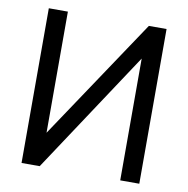

<svg xmlns="http://www.w3.org/2000/svg" viewBox="-76 -740 798 814"><g transform="rotate(10 323.0 -333.0)"><path d="M494.1 -524.4 147.5 0H69.3V-666H151.4V-144.5L500 -666H576.2V0H494.1Z"/></g></svg>

Font: BF_TEXT
Style: Regular
Weight: 400
Foundry: EA DICE
Version: Version 1.404